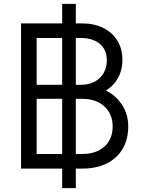

<svg xmlns="http://www.w3.org/2000/svg" viewBox="-20 -865 733 985"><path d="M88 -745H401Q463 -745 510 -721.5Q557 -698 582.5 -656Q608 -614 608 -558Q608 -499 579 -454.5Q550 -410 498 -388L497 -412Q563 -388 600.5 -335.5Q638 -283 638 -217Q638 -117 574.5 -58.5Q511 0 402 0H88ZM558 -216Q558 -280 515.5 -319Q473 -358 402 -358H168V-75H402Q473 -75 515.5 -113Q558 -151 558 -216ZM528 -555Q528 -610 492 -640Q456 -670 395 -670H168V-430H395Q455 -430 491.5 -465Q528 -500 528 -555ZM299 -845H369V100H299Z"/></svg>

Font: Trafiko Sans Variable
Style: Regular
Weight: 400
Designer: Gumpita Rahayu / Trafiko
Foundry: Tokotype / Trafiko
Version: Version 0.001;FEAKit 1.0